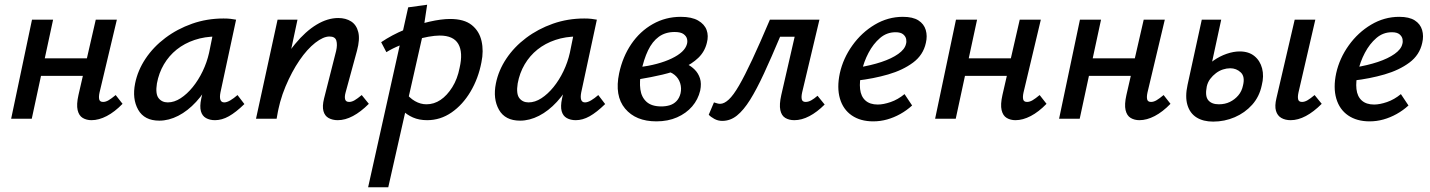

<svg xmlns="http://www.w3.org/2000/svg" viewBox="-20 -501 6032 810"><path d="M366 6Q345 6 329 -3.5Q313 -13 307.5 -36.5Q302 -60 311 -100L384 -418H473L400 -111Q396 -93 398.5 -82Q401 -71 415 -71Q426 -71 438 -78Q450 -85 468 -100L497 -63Q464 -29 430.5 -11.5Q397 6 366 6ZM27 0 115 -418H204L114 0ZM105 -181 121 -255H394L378 -181Z M652 8Q589 8 563 -38Q537 -84 550 -149Q561 -204 594 -253.5Q627 -303 677.5 -341Q728 -379 790.5 -401Q853 -423 923 -423Q941 -423 953 -421.5Q965 -420 976 -418L910 -111Q902 -69 926 -69Q937 -69 951.5 -77.5Q966 -86 982 -100L1011 -62Q975 -27 945.5 -10.5Q916 6 887 6Q865 6 849 -3Q833 -12 827.5 -32Q822 -52 829 -85L864 -243L912 -277Q897 -215 870 -162.5Q843 -110 807.5 -71.5Q772 -33 732 -12.5Q692 8 652 8ZM688 -69Q715 -69 742 -86.5Q769 -104 793 -133.5Q817 -163 835 -200.5Q853 -238 862 -278L883 -381L930 -344Q922 -346 913 -346.5Q904 -347 895 -347Q844 -347 801 -332.5Q758 -318 725.5 -292Q693 -266 671.5 -229.5Q650 -193 642 -149Q635 -105 649 -87Q663 -69 688 -69Z M1405 6Q1383 6 1366.5 -3Q1350 -12 1344.5 -32.5Q1339 -53 1347 -85L1398 -286Q1404 -312 1399 -329.5Q1394 -347 1370 -347Q1344 -347 1310 -320.5Q1276 -294 1243.5 -246.5Q1211 -199 1184.5 -136Q1158 -73 1147 0H1084Q1108 -103 1144 -182Q1180 -261 1224.5 -315Q1269 -369 1315.5 -397Q1362 -425 1407 -425Q1439 -425 1461.5 -410.5Q1484 -396 1491.5 -365.5Q1499 -335 1486 -287L1438 -111Q1433 -93 1436 -82Q1439 -71 1453 -71Q1464 -71 1476 -78Q1488 -85 1506 -100L1536 -63Q1502 -29 1469 -11.5Q1436 6 1405 6ZM1060 0 1151 -418H1235L1146 0Z M1533 289 1702 -470 1782 -481 1762 -348 1618 289ZM1782 6Q1748 6 1722 -5.5Q1696 -17 1678.5 -35Q1661 -53 1653 -73L1688 -114Q1707 -88 1730.5 -74.5Q1754 -61 1779 -61Q1811 -61 1838.5 -79.5Q1866 -98 1888 -133Q1910 -168 1919 -215Q1934 -280 1913.5 -315.5Q1893 -351 1835 -351Q1815 -351 1787 -346Q1759 -341 1728.5 -331.5Q1698 -322 1667 -309.5Q1636 -297 1610 -281L1588 -323Q1634 -354 1687.5 -376Q1741 -398 1791.5 -409.5Q1842 -421 1879 -421Q1938 -421 1970 -395.5Q2002 -370 2011.5 -328Q2021 -286 2011 -238Q1998 -170 1965 -114.5Q1932 -59 1885 -26.5Q1838 6 1782 6Z M2174 8Q2111 8 2085 -38Q2059 -84 2072 -149Q2083 -204 2116 -253.5Q2149 -303 2199.5 -341Q2250 -379 2312.5 -401Q2375 -423 2445 -423Q2463 -423 2475 -421.5Q2487 -420 2498 -418L2432 -111Q2424 -69 2448 -69Q2459 -69 2473.5 -77.5Q2488 -86 2504 -100L2533 -62Q2497 -27 2467.5 -10.5Q2438 6 2409 6Q2387 6 2371 -3Q2355 -12 2349.5 -32Q2344 -52 2351 -85L2386 -243L2434 -277Q2419 -215 2392 -162.5Q2365 -110 2329.5 -71.5Q2294 -33 2254 -12.5Q2214 8 2174 8ZM2210 -69Q2237 -69 2264 -86.5Q2291 -104 2315 -133.5Q2339 -163 2357 -200.5Q2375 -238 2384 -278L2405 -381L2452 -344Q2444 -346 2435 -346.5Q2426 -347 2417 -347Q2366 -347 2323 -332.5Q2280 -318 2247.5 -292Q2215 -266 2193.5 -229.5Q2172 -193 2164 -149Q2157 -105 2171 -87Q2185 -69 2210 -69Z M2749 11Q2662 11 2617 -43Q2572 -97 2592 -192Q2607 -262 2643.5 -315.5Q2680 -369 2734 -399.5Q2788 -430 2852 -430Q2898 -430 2925 -414.5Q2952 -399 2961 -374.5Q2970 -350 2962 -320Q2953 -283 2926 -257Q2899 -231 2860 -214Q2821 -197 2774 -186Q2727 -175 2678 -167L2674 -217Q2759 -228 2814 -254.5Q2869 -281 2878 -315Q2881 -325 2878.5 -336.5Q2876 -348 2864 -357Q2852 -366 2826 -366Q2787 -366 2759.5 -346Q2732 -326 2714 -288.5Q2696 -251 2685 -198Q2677 -157 2681.5 -124Q2686 -91 2707.5 -71.5Q2729 -52 2770 -52Q2789 -52 2805.5 -57Q2822 -62 2834 -74.5Q2846 -87 2851 -107Q2856 -129 2849.5 -150Q2843 -171 2826 -185Q2809 -199 2782 -203L2846 -243Q2860 -239 2878 -230.5Q2896 -222 2911 -207Q2926 -192 2933 -170.5Q2940 -149 2934 -119Q2925 -81 2900 -52Q2875 -23 2836.5 -6Q2798 11 2749 11Z M3027 9Q3009 9 2993.5 0.5Q2978 -8 2970 -17L2992 -69Q3001 -66 3007 -64.5Q3013 -63 3018 -63Q3035 -63 3054.5 -81Q3074 -99 3098 -140.5Q3122 -182 3154 -250.5Q3186 -319 3228 -418H3385L3370 -346H3271Q3234 -258 3203 -191Q3172 -124 3144.5 -80Q3117 -36 3089 -13.5Q3061 9 3027 9ZM3331 6Q3309 6 3293 -3.5Q3277 -13 3272 -36.5Q3267 -60 3276 -100L3349 -418H3437L3364 -111Q3360 -93 3362.5 -82Q3365 -71 3379 -71Q3390 -71 3402 -77.5Q3414 -84 3429 -97L3459 -60Q3427 -28 3394.5 -11Q3362 6 3331 6Z M3664 11Q3610 11 3573.5 -14Q3537 -39 3523.5 -85Q3510 -131 3523 -192Q3537 -255 3576 -309.5Q3615 -364 3670.5 -397Q3726 -430 3789 -430Q3831 -430 3854.5 -415Q3878 -400 3885.5 -374.5Q3893 -349 3886 -320Q3875 -269 3832 -237Q3789 -205 3727 -187Q3665 -169 3595 -161L3599 -216Q3655 -225 3698.5 -239.5Q3742 -254 3769.5 -273.5Q3797 -293 3802 -315Q3805 -324 3803 -335.5Q3801 -347 3790.5 -356Q3780 -365 3758 -365Q3721 -365 3692.5 -340.5Q3664 -316 3644 -278Q3624 -240 3615 -198Q3605 -157 3608.5 -125.5Q3612 -94 3631 -77Q3650 -60 3683 -60Q3707 -60 3737.5 -70.5Q3768 -81 3796 -104L3828 -56Q3805 -35 3778 -20Q3751 -5 3722.5 3Q3694 11 3664 11Z M4264 6Q4243 6 4227 -3.5Q4211 -13 4205.5 -36.5Q4200 -60 4209 -100L4282 -418H4371L4298 -111Q4294 -93 4296.5 -82Q4299 -71 4313 -71Q4324 -71 4336 -78Q4348 -85 4366 -100L4395 -63Q4362 -29 4328.5 -11.5Q4295 6 4264 6ZM3925 0 4013 -418H4102L4012 0ZM4003 -181 4019 -255H4292L4276 -181Z M4787 6Q4766 6 4750 -3.5Q4734 -13 4728.5 -36.5Q4723 -60 4732 -100L4805 -418H4894L4821 -111Q4817 -93 4819.5 -82Q4822 -71 4836 -71Q4847 -71 4859 -78Q4871 -85 4889 -100L4918 -63Q4885 -29 4851.5 -11.5Q4818 6 4787 6ZM4448 0 4536 -418H4625L4535 0ZM4526 -181 4542 -255H4815L4799 -181Z M5098 12Q5056 12 5028 -5.5Q5000 -23 4989.5 -58Q4979 -93 4990 -143L5050 -418H5132L5071 -136Q5063 -95 5077.5 -78Q5092 -61 5122 -61Q5148 -61 5168.5 -71Q5189 -81 5204 -98.5Q5219 -116 5224 -141Q5233 -178 5214.5 -195.5Q5196 -213 5170 -213Q5155 -213 5139.5 -208Q5124 -203 5110 -192.5Q5096 -182 5085.5 -168Q5075 -154 5071 -136H5018Q5030 -171 5051.5 -199Q5073 -227 5099.5 -245.5Q5126 -264 5155 -274Q5184 -284 5210 -284Q5248 -284 5272 -264.5Q5296 -245 5304.5 -212.5Q5313 -180 5303 -141Q5293 -93 5262.5 -59Q5232 -25 5189 -6.5Q5146 12 5098 12ZM5425 6Q5402 6 5385.5 -3.5Q5369 -13 5363 -33.5Q5357 -54 5365 -87L5442 -418H5529L5458 -111Q5454 -93 5456.5 -82Q5459 -71 5473 -71Q5484 -71 5496 -78Q5508 -85 5526 -100L5556 -63Q5522 -29 5489 -11.5Q5456 6 5425 6Z M5758 11Q5704 11 5667.5 -14Q5631 -39 5617.5 -85Q5604 -131 5617 -192Q5631 -255 5670 -309.5Q5709 -364 5764.5 -397Q5820 -430 5883 -430Q5925 -430 5948.5 -415Q5972 -400 5979.5 -374.5Q5987 -349 5980 -320Q5969 -269 5926 -237Q5883 -205 5821 -187Q5759 -169 5689 -161L5693 -216Q5749 -225 5792.5 -239.5Q5836 -254 5863.5 -273.5Q5891 -293 5896 -315Q5899 -324 5897 -335.5Q5895 -347 5884.5 -356Q5874 -365 5852 -365Q5815 -365 5786.5 -340.5Q5758 -316 5738 -278Q5718 -240 5709 -198Q5699 -157 5702.5 -125.5Q5706 -94 5725 -77Q5744 -60 5777 -60Q5801 -60 5831.5 -70.5Q5862 -81 5890 -104L5922 -56Q5899 -35 5872 -20Q5845 -5 5816.5 3Q5788 11 5758 11Z"/></svg>

Font: Ysabeau SemiBold
Style: Italic
Weight: 600
Italic angle: -12°
Designer: Christian Thalmann (Catharsis Fonts)
Version: Version 2.002